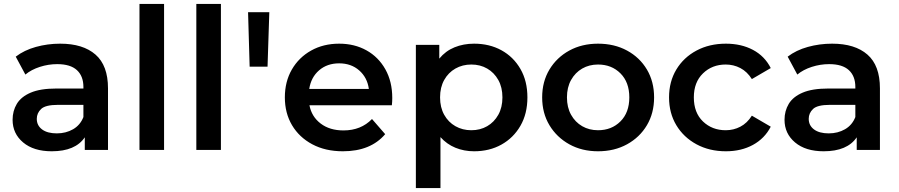

<svg xmlns="http://www.w3.org/2000/svg" viewBox="-20 -762 4571 976"><path d="M411 0V-64Q363 7 243 7Q151 7 97.5 -38Q44 -83 44 -153Q44 -198 65.5 -234Q87 -270 136 -291Q185 -312 266 -312H404V-320Q404 -375 371 -405.5Q338 -436 271 -436Q226 -436 182.5 -422Q139 -408 109 -383L60 -474Q103 -507 162.5 -523.5Q222 -540 286 -540Q402 -540 465.5 -484.5Q529 -429 529 -313V0ZM404 -167V-229H275Q211 -229 189 -208Q167 -187 167 -158Q167 -124 194 -104Q221 -84 269 -84Q315 -84 351.5 -105Q388 -126 404 -167Z M689 0V-742H814V0Z M978 0V-742H1103V0Z M1249 -423 1241 -700H1349L1340 -423Z M1723 7Q1634 7 1567.5 -28.5Q1501 -64 1464.5 -125.5Q1428 -187 1428 -267Q1428 -347 1463.5 -408.5Q1499 -470 1561.5 -505Q1624 -540 1704 -540Q1782 -540 1843 -506Q1904 -472 1939 -409.5Q1974 -347 1974 -264Q1974 -256 1973.5 -246Q1973 -236 1972 -227H1553Q1564 -169 1610 -134Q1656 -99 1726 -99Q1815 -99 1871 -157L1938 -80Q1864 7 1723 7ZM1552 -310H1855Q1847 -368 1806 -404Q1765 -440 1704 -440Q1643 -440 1602 -404.5Q1561 -369 1552 -310Z M2390 7Q2339 7 2295 -11Q2251 -29 2219 -65V194H2094V-534H2213V-464Q2245 -503 2290.5 -521.5Q2336 -540 2390 -540Q2468 -540 2529 -506.5Q2590 -473 2625.5 -411.5Q2661 -350 2661 -267Q2661 -184 2625.5 -122.5Q2590 -61 2529 -27Q2468 7 2390 7ZM2376 -100Q2421 -100 2456.5 -120.5Q2492 -141 2513 -178.5Q2534 -216 2534 -267Q2534 -318 2513 -355.5Q2492 -393 2456.5 -413.5Q2421 -434 2376 -434Q2331 -434 2295 -413.5Q2259 -393 2238 -355.5Q2217 -318 2217 -267Q2217 -216 2238 -178.5Q2259 -141 2295 -120.5Q2331 -100 2376 -100Z M3020 7Q2938 7 2874 -28.5Q2810 -64 2773 -125.5Q2736 -187 2736 -267Q2736 -347 2773 -408.5Q2810 -470 2874 -505Q2938 -540 3020 -540Q3103 -540 3167.5 -505Q3232 -470 3268.5 -408.5Q3305 -347 3305 -267Q3305 -187 3268.5 -125.5Q3232 -64 3167.5 -28.5Q3103 7 3020 7ZM3020 -100Q3089 -100 3134 -145Q3179 -190 3179 -267Q3179 -344 3134 -389Q3089 -434 3020 -434Q2975 -434 2939.5 -413.5Q2904 -393 2883 -355.5Q2862 -318 2862 -267Q2862 -216 2883 -178.5Q2904 -141 2939.5 -120.5Q2975 -100 3020 -100Z M3670 7Q3586 7 3520.5 -28.5Q3455 -64 3418 -125.5Q3381 -187 3381 -267Q3381 -347 3418 -408.5Q3455 -470 3520.5 -505Q3586 -540 3670 -540Q3748 -540 3807.5 -508.5Q3867 -477 3898 -416L3802 -360Q3778 -398 3743.5 -416Q3709 -434 3669 -434Q3600 -434 3553.5 -389Q3507 -344 3507 -267Q3507 -189 3553.5 -144.5Q3600 -100 3669 -100Q3709 -100 3743.5 -118Q3778 -136 3802 -174L3898 -118Q3867 -58 3807.5 -25.5Q3748 7 3670 7Z M4335 0V-64Q4287 7 4167 7Q4075 7 4021.5 -38Q3968 -83 3968 -153Q3968 -198 3989.5 -234Q4011 -270 4060 -291Q4109 -312 4190 -312H4328V-320Q4328 -375 4295 -405.5Q4262 -436 4195 -436Q4150 -436 4106.5 -422Q4063 -408 4033 -383L3984 -474Q4027 -507 4086.5 -523.5Q4146 -540 4210 -540Q4326 -540 4389.5 -484.5Q4453 -429 4453 -313V0ZM4328 -167V-229H4199Q4135 -229 4113 -208Q4091 -187 4091 -158Q4091 -124 4118 -104Q4145 -84 4193 -84Q4239 -84 4275.5 -105Q4312 -126 4328 -167Z"/></svg>

Font: Montserrat SemiBold
Style: Regular
Weight: 600
Designer: Julieta Ulanovsky
Foundry: Julieta Ulanovsky
Version: Version 9.000; ttfautohint (v1.8.4.7-5d5b)